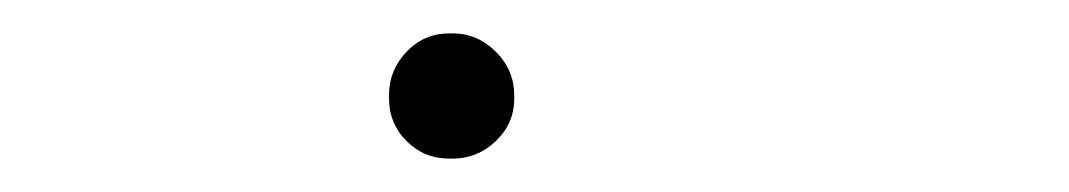

<svg xmlns="http://www.w3.org/2000/svg" viewBox="-20 -408 640 115"><path d="M249 -388Q234 -388 223.5 -377Q213 -366 213 -351V-349Q213 -334 223.5 -323.5Q234 -313 249 -313H251Q266 -313 277 -323.5Q288 -334 288 -349V-351Q288 -366 277 -377Q266 -388 251 -388Z"/></svg>

Font: Doto Rounded
Style: Bold
Weight: 700
Monospace: yes
Version: Version 1.000